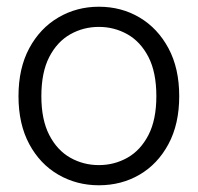

<svg xmlns="http://www.w3.org/2000/svg" viewBox="-20 -539 588 571"><path d="M274 12Q208 12 153.5 -19.5Q99 -51 67 -110.5Q35 -170 35 -253Q35 -336 67 -395.5Q99 -455 153.5 -487Q208 -519 274 -519Q341 -519 395 -487Q449 -455 481 -395.5Q513 -336 513 -253Q513 -170 481 -110.5Q449 -51 395 -19.5Q341 12 274 12ZM274 -48Q320 -48 359 -70Q398 -92 421.5 -137.5Q445 -183 445 -253Q445 -324 421.5 -369.5Q398 -415 359 -437Q320 -459 274 -459Q228 -459 189 -437Q150 -415 126.5 -369.5Q103 -324 103 -253Q103 -183 126.5 -137.5Q150 -92 189 -70Q228 -48 274 -48Z"/></svg>

Font: TikTok Sans Light
Style: Regular
Weight: 300
Version: Version 4.000